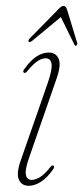

<svg xmlns="http://www.w3.org/2000/svg" viewBox="-20 -606 275 634"><path d="M85 -12Q96 -12 111 -20.5Q126 -29 146 -54Q152 -62 157 -59Q161 -55.5 155.5 -47Q135.5 -18.5 114.8 -5.5Q94 7.5 75 7.5Q51.5 7.5 42.5 -12.5Q33.5 -32.5 47.5 -73.5L137.5 -331.5Q153 -376.5 150.2 -395Q147.5 -413.5 130.5 -413.5Q118 -413.5 104 -404.2Q90 -395 69.5 -370.5Q63.5 -363 59 -366Q54 -369.5 60 -377.5Q98.5 -432.5 141 -432.5Q164.5 -432.5 173.5 -412.2Q182.5 -392 167.5 -348.5L76 -85Q62 -45.5 65.5 -28.8Q69 -12 85 -12ZM86.2 -471.2Q77.1 -464 74.7 -468.7Q72.2 -472.9 77.6 -478.5L174 -576.8Q183.8 -587 190.2 -586.5Q197.8 -585.8 201.3 -574.5L234.6 -465.3Q236.9 -458.6 231.8 -455.6Q228.3 -452.8 225.2 -459.6L180.9 -549.6Z"/></svg>

Font: Fraunces 144pt Soft Thin
Style: Italic
Weight: 100
Italic angle: -16°
Version: Version 1.000;[0bf87f6ff]